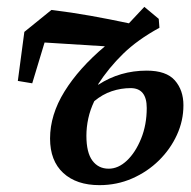

<svg xmlns="http://www.w3.org/2000/svg" viewBox="-20 -526 557 560"><path d="M232 -130Q232 -81 249.5 -57.5Q267 -34 297 -34Q325 -34 350 -57.5Q375 -81 391.5 -121.5Q408 -162 408 -211Q408 -269 361 -269Q333 -269 306 -260Q279 -251 255 -231Q243 -206 237.5 -180.5Q232 -155 232 -130ZM270 14Q203 14 164.5 -21.5Q126 -57 126 -122Q126 -191 168 -259Q210 -327 286 -391L110 -402L74 -283L32 -290L51 -433L130 -497Q188 -490 244 -480Q300 -470 356 -458L401 -506L443 -471L445 -445Q381 -410 339 -369Q297 -328 266 -280L267 -279Q330 -320 408 -320Q465 -320 490 -291.5Q515 -263 515 -219Q515 -174 496 -132.5Q477 -91 443.5 -58Q410 -25 365.5 -5.5Q321 14 270 14Z"/></svg>

Font: Source Serif Pro SemiBold
Style: Italic
Weight: 600
Italic angle: -12°
Designer: Frank Grießhammer
Foundry: Adobe Systems Incorporated
Version: Version 3.001;hotconv 1.0.111;makeotfexe 2.5.65597